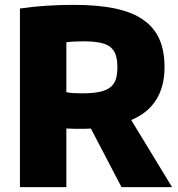

<svg xmlns="http://www.w3.org/2000/svg" viewBox="-20 -770 731 790"><path d="M354 -241Q341 -240 327 -240Q313 -240 299 -240Q297 -240 290.5 -240Q284 -240 276.5 -240.5Q269 -241 262 -241Q255 -241 253 -241V0H62V-735Q117 -743 172.5 -746.5Q228 -750 282 -750Q381 -750 451.5 -735.5Q522 -721 568 -689.5Q614 -658 635.5 -609.5Q657 -561 657 -494Q657 -334 520 -276L688 0H480ZM318 -386Q360 -386 387.5 -391.5Q415 -397 432 -409.5Q449 -422 456 -442.5Q463 -463 463 -493Q463 -524 456 -544.5Q449 -565 432.5 -577.5Q416 -590 388.5 -595Q361 -600 320 -600Q306 -600 286 -599Q266 -598 253 -596V-391Q264 -388 280.5 -387Q297 -386 318 -386Z"/></svg>

Font: Encode Sans Narrow
Style: ExtraBold
Weight: 800
Designer: Pablo Impallari, Andres Torresi
Foundry: Pablo Impallari, Andres Torresi
Version: Version 1.000; ttfautohint (v1.00) -l 8 -r 50 -G 200 -x 14 -